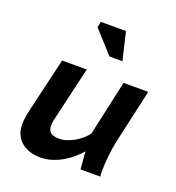

<svg xmlns="http://www.w3.org/2000/svg" viewBox="-125 -767 806 879"><g transform="rotate(20 278.0 -328.0)"><path d="M231.4 -439.5 173.3 -190.9Q170.9 -179.2 168.2 -168Q165.5 -156.7 165.5 -143.1Q165.5 -121.6 177.2 -110.1Q189 -98.6 220.7 -98.6Q239.7 -98.6 259.5 -105.5Q279.3 -112.3 297.1 -123Q314.9 -133.8 329.1 -146.7Q343.3 -159.7 351.6 -171.9L410.6 -439.5H530.8L471.7 -175.8Q468.3 -161.1 465.3 -142.1Q462.4 -123 460.2 -102.5Q458 -82 456.8 -62.3Q455.6 -42.5 455.6 -26.9Q455.6 -20 455.8 -14.9Q456.1 -9.8 457 0H360.8L354 -83.5L352.5 -84Q338.9 -67.9 319.3 -50.8Q299.8 -33.7 275.9 -19.8Q252 -5.9 224.9 2.9Q197.8 11.7 168.9 11.7Q146 11.7 122.8 5.9Q99.6 0 81.1 -13.7Q62.5 -27.3 50.8 -49.6Q39.1 -71.8 39.1 -104Q39.1 -123 43 -144.3Q46.9 -165.5 50.8 -182.6L111.3 -439.5ZM371.6 -531.2H308.6L211.4 -638.2L216.8 -666.5H339.8Z"/></g></svg>

Font: PT Astra Sans
Style: Bold Italic
Weight: 700
Italic angle: -16°
Designer: A.Korolkova, I. Chaeva
Foundry: ParaType Ltd
Version: Version 1.002W